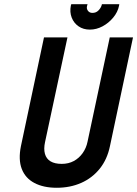

<svg xmlns="http://www.w3.org/2000/svg" viewBox="-20 -877 649 908"><path d="M544 -857H462L460 -850Q456 -838 445 -827Q434 -816 417 -816Q403 -816 395.5 -826.5Q388 -837 392 -850L394 -857H317L315 -850Q309 -820 319 -794Q329 -768 351.5 -752.5Q374 -737 405 -737Q436 -737 465 -752.5Q494 -768 515.5 -794Q537 -820 543 -850ZM500 -186 609 -700H499L394 -207Q388 -177 371 -153Q354 -129 329 -115.5Q304 -102 272 -102Q239 -102 219 -114Q199 -126 192.5 -149.5Q186 -173 193 -205L299 -700H188L79 -186Q66 -122 83 -78Q100 -34 143 -11.5Q186 11 248 11Q312 11 364 -12Q416 -35 451.5 -79Q487 -123 500 -186Z"/></svg>

Font: Advent Pro
Style: Bold Italic
Weight: 700
Italic angle: -12°
Designer: VivaRado, Andreas Kalpakidis
Foundry: VivaRado, Andreas Kalpakidis
Version: Version 3.000